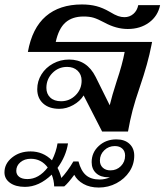

<svg xmlns="http://www.w3.org/2000/svg" viewBox="-93 -590 738 861"><path d="M157 -402H589L586 -387Q571 -308 534 -200Q513 -139 501.5 -95Q490 -51 481 0H365L282 -162Q266 -136 235.5 -119Q205 -102 173 -102Q127 -102 100.5 -126Q74 -150 74 -190Q74 -226 93 -256.5Q112 -287 145 -305Q178 -323 217 -323Q297 -323 336 -245L399 -118Q409 -160 430 -225Q456 -302 466 -357H32Q51 -464 112.5 -517Q174 -570 274 -570Q310 -570 339 -562.5Q368 -555 399 -537Q422 -523 436.5 -518Q451 -513 465 -513Q488 -513 505 -527.5Q522 -542 527 -567H625Q615 -518 575.5 -489Q536 -460 480 -460Q428 -460 375 -489Q345 -505 326.5 -510.5Q308 -516 282 -516Q231 -516 200.5 -489Q170 -462 157 -402ZM273 -228Q273 -256 255 -273Q237 -290 208 -290Q169 -290 142 -262.5Q115 -235 115 -196Q115 -169 132.5 -152.5Q150 -136 181 -136Q219 -136 246 -163Q273 -190 273 -228ZM509 108Q509 147 487.5 179.5Q466 212 429.5 231.5Q393 251 350 251Q310 251 281.5 235Q253 219 240 194Q212 232 195 246H150Q149 218 139 193Q82 248 19 248Q-23 248 -48 230Q-73 212 -73 183Q-73 144 -39 116.5Q-5 89 44 89Q100 89 140 129Q159 91 165 53H212Q203 111 165 163Q176 184 182 208Q193 197 208.5 176Q224 155 236 134H259Q270 176 292.5 195.5Q315 215 354 215Q378 215 400 205H393Q358 205 338 186.5Q318 168 318 137Q318 94 350 64.5Q382 35 429 35Q466 35 487.5 55Q509 75 509 108ZM468 108Q468 88 455.5 76.5Q443 65 422 65Q394 65 374.5 84Q355 103 355 130Q355 150 368 162Q381 174 402 174Q430 174 449 155Q468 136 468 108ZM121 161Q92 122 45 122Q17 122 -1.5 137.5Q-20 153 -20 176Q-20 193 -7 203Q6 213 30 213Q81 213 121 161Z"/></svg>

Font: Fahkwang Medium
Style: Italic
Weight: 500
Italic angle: -10°
Version: Version 1.000; ttfautohint (v1.6)